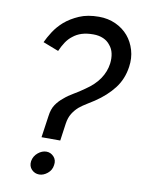

<svg xmlns="http://www.w3.org/2000/svg" viewBox="-83 -790 629 848"><g transform="rotate(10 231.5 -366.0)"><path d="M140 -552Q123 -559 105 -565.5Q87 -572 70 -579Q80 -601 97 -627.5Q114 -654 140 -677Q167 -700 204 -716Q241 -732 292 -732Q333 -732 367 -716.5Q401 -701 424 -674Q446 -648 456.5 -612.5Q467 -577 461 -537Q453 -481 421 -439.5Q389 -398 338 -364Q323 -354 305.5 -343.5Q288 -333 272 -320Q256 -306 244.5 -287.5Q233 -269 229 -242L218 -164H134L148 -261Q152 -293 165.5 -313Q179 -333 198 -348Q216 -364 239.5 -377.5Q263 -391 288 -409Q328 -436 349.5 -468Q371 -500 376 -537Q379 -561 374.5 -582Q370 -603 357 -618Q345 -634 325.5 -642.5Q306 -651 281 -651Q251 -651 229 -644Q207 -637 190 -623Q174 -611 162 -593Q150 -575 140 -552ZM152 0Q132 0 118 -14.5Q104 -29 107 -52Q111 -75 129 -90Q147 -105 167 -105Q186 -105 200 -90Q214 -75 210 -52Q207 -29 189 -14.5Q171 0 152 0Z"/></g></svg>

Font: Josefin Slab
Style: Bold Italic
Weight: 700
Italic angle: -12°
Designer: Santiago Orozco
Foundry: Typemade
Version: Version 2.000